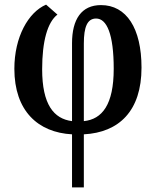

<svg xmlns="http://www.w3.org/2000/svg" viewBox="-20 -569 681 829"><path d="M291 240H342V11C494 3 591 -90 591 -277C591 -447 526 -547 416 -547C332 -547 291 -486 291 -382V-46C212 -56 162 -118 162 -270C162 -391 185 -473 228 -506L179 -549C102 -516 42 -409 42 -272C42 -90 144 3 291 11ZM342 -46V-381C342 -453 357 -489 395 -489C441 -489 471 -422 471 -272C471 -117 421 -54 342 -46Z"/></svg>

Font: Noto Serif Condensed Semi
Style: Regular
Weight: 600
Width: 3
Designer: Monotype Design Team
Foundry: Monotype Imaging Inc.
Version: Version 1.002